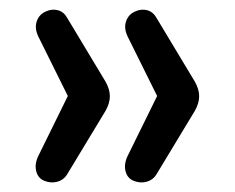

<svg xmlns="http://www.w3.org/2000/svg" viewBox="-20 -467 493 402"><path d="M74 -88Q60 -93 56 -108Q52 -123 60 -140L122 -266L60 -391Q52 -408 57 -422.5Q62 -437 76 -443Q89 -449 101.5 -445.5Q114 -442 121 -429L201 -296Q210 -280 210 -265.5Q210 -251 201 -235L120 -101Q113 -90 100 -86.5Q87 -83 74 -88ZM261 -88Q247 -93 243 -108Q239 -123 247 -140L309 -266L247 -391Q239 -408 244 -422.5Q249 -437 263 -443Q276 -449 288.5 -445.5Q301 -442 308 -429L388 -296Q397 -280 397 -265.5Q397 -251 388 -235L307 -101Q300 -90 287 -86.5Q274 -83 261 -88Z"/></svg>

Font: Nunito Medium
Style: Regular
Weight: 500
Designer: Vernon Adams
Foundry: Vernon Adams
Version: Version 3.601